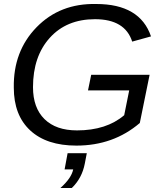

<svg xmlns="http://www.w3.org/2000/svg" viewBox="-20 -718 818 960"><path d="M362 10Q213 10 131 -66Q49 -142 49 -280Q46 -462 163 -582Q280 -702 461 -698Q680 -698 735 -536L641 -510Q605 -622 455 -622Q313 -622 229 -529Q145 -436 145 -282Q145 -179 202.5 -122.5Q260 -66 365 -66Q512 -66 601 -142L626 -266H420L436 -344H728L679 -103Q547 10 362 10ZM339 222H282Q337 173 346 129H303L318 48H414L404 100Q390 173 339 222Z"/></svg>

Font: Libra Sans
Style: Italic
Weight: 400
Italic angle: -12°
Foundry: Context Ltd
Version: Version 1.002